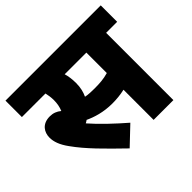

<svg xmlns="http://www.w3.org/2000/svg" viewBox="-151 -807 1009 1009"><g transform="rotate(-45 354.0 -302.5)"><path d="M626 -500H708V-622H0V-500H175C179 -483 182 -464 182 -444C182 -420 178 -397 169 -376C151 -391 131 -399 106 -399C49 -399 26 -360 26 -321C26 -291 37 -258 67 -217C118 -145 190 -74 284 17L382 -76C323 -127 259 -187 214 -239C219 -242 225 -245 230 -249C268 -231 321 -214 387 -214C418 -214 449 -217 479 -224V0H626ZM375 -336C351 -336 330 -337 310 -341C321 -364 328 -391 328 -425C328 -455 324 -480 318 -500H479V-348C445 -338 415 -336 375 -336Z"/></g></svg>

Font: Noto Sans SemiCondensed ExtraBold
Style: Italic
Weight: 800
Width: 4
Italic angle: -12°
Designer: Monotype Design Team
Foundry: Monotype Imaging Inc.
Version: Version 2.013